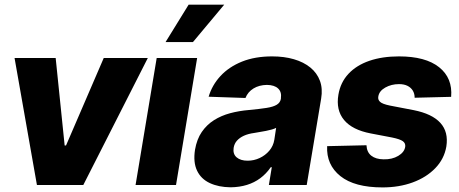

<svg xmlns="http://www.w3.org/2000/svg" viewBox="-20 -795 1972 825"><path d="M615.2 -545.9 337.9 0H138.7L42.5 -545.9H219.2L257.8 -169.9H263.7L425.8 -545.9Z M562.5 0 653.3 -545.9H827.1L736.3 0ZM691.4 -614.3 790.5 -774.9H943.4L809.1 -614.3Z M971.2 9.8Q919.4 9.3 881.6 -8.3Q843.8 -25.9 826.7 -61.8Q809.6 -97.7 817.9 -151.4Q825.7 -196.8 846.9 -227.8Q868.2 -258.8 899.4 -278.6Q930.7 -298.3 969 -308.6Q1007.3 -318.8 1049.3 -322.3Q1096.2 -326.7 1125.2 -331.3Q1154.3 -335.9 1169.2 -345Q1184.1 -354 1187 -370.6V-373Q1190.9 -399.9 1175 -414.8Q1159.2 -429.7 1127 -430.2Q1093.3 -429.7 1069.1 -414.8Q1044.9 -399.9 1034.7 -374L876.5 -379.4Q891.1 -429.2 927.5 -468.5Q963.9 -507.8 1019.8 -530.3Q1075.7 -552.7 1149.4 -552.7Q1201.2 -552.7 1242.9 -540.5Q1284.7 -528.3 1313.5 -504.9Q1342.3 -481.4 1354.7 -447.8Q1367.2 -414.1 1359.9 -371.1L1297.9 0H1135.3L1147.9 -76.7H1143.6Q1124 -48.3 1098.4 -29.3Q1072.8 -10.3 1041 -0.5Q1009.3 9.3 971.2 9.8ZM1043.9 -104.5Q1071.3 -104.5 1095.7 -116Q1120.1 -127.4 1137.2 -147.5Q1154.3 -167.5 1158.7 -194.3L1166.5 -245.6Q1159.2 -241.7 1147.9 -238.5Q1136.7 -235.4 1123.5 -232.7Q1110.4 -230 1097.2 -228Q1084 -226.1 1071.8 -223.6Q1046.4 -220.2 1027.8 -211.7Q1009.3 -203.1 998 -190.4Q986.8 -177.7 983.9 -159.7Q980 -133.3 996.8 -118.9Q1013.7 -104.5 1043.9 -104.5Z M1918.5 -378.9 1761.7 -375Q1761.7 -392.6 1753.7 -405.8Q1745.6 -418.9 1730.7 -426.3Q1715.8 -433.6 1694.8 -433.6Q1661.6 -433.6 1635.3 -418.7Q1608.9 -403.8 1605.5 -379.9Q1603 -367.2 1612.8 -357.7Q1622.6 -348.1 1655.8 -341.3L1757.3 -321.8Q1836.4 -306.2 1872.1 -267.1Q1907.7 -228 1897.9 -165.5Q1888.7 -111.8 1850.3 -72.3Q1812 -32.7 1753.4 -11.2Q1694.8 10.3 1623.5 10.3Q1503.4 10.3 1442.6 -38.3Q1381.8 -86.9 1385.7 -167L1554.7 -170.9Q1556.2 -141.1 1575.4 -126Q1594.7 -110.8 1627.9 -110.4Q1664.6 -109.4 1691.2 -125.2Q1717.8 -141.1 1721.2 -164.6Q1723.1 -179.7 1710.7 -188.5Q1698.2 -197.3 1665 -204.1L1572.8 -221.7Q1493.7 -236.8 1458.3 -279.5Q1422.9 -322.3 1434.1 -388.2Q1442.9 -440.9 1477.3 -477.8Q1511.7 -514.6 1567.1 -533.7Q1622.6 -552.7 1694.3 -552.7Q1808.6 -552.7 1866.9 -506.1Q1925.3 -459.5 1918.5 -378.9Z"/></svg>

Font: Inter Tight ExtraBold
Style: Italic
Weight: 800
Italic angle: -9.39999°
Designer: Rasmus Andersson
Foundry: rsms
Version: Version 3.004